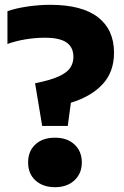

<svg xmlns="http://www.w3.org/2000/svg" viewBox="-20 -770 516 799"><path d="M155.5 -246 126 -423.5Q189 -436 223.8 -451.8Q258.5 -467.5 272 -487.5Q285.5 -507.5 285.5 -533Q285.5 -573 257.2 -593Q229 -613 166 -613Q127 -613 86 -606.2Q45 -599.5 11 -587V-723.5Q45 -735.5 94 -742.8Q143 -750 188.5 -750Q321 -750 387.8 -698.2Q454.5 -646.5 454.5 -550.5Q454.5 -471 407.2 -419.8Q360 -368.5 275 -342.5L262 -246ZM209 9Q159 9 128 -18.8Q97 -46.5 97 -94Q97 -141 127.2 -169Q157.5 -197 209 -197Q260 -197 290.2 -168.5Q320.5 -140 320.5 -94Q320.5 -48 289.8 -19.5Q259 9 209 9Z"/></svg>

Font: Encode Sans Semi Condensed ExtraBold
Style: Regular
Weight: 800
Width: 4
Designer: Multiple Designers
Foundry: Impallari Type
Version: Version 3.000; ttfautohint (v1.8.3) -l 8 -r 50 -G 200 -x 14 